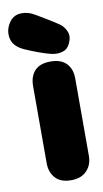

<svg xmlns="http://www.w3.org/2000/svg" viewBox="-130 -796 448 838"><g transform="rotate(-10 94.5 -377.5)"><path d="M116 0Q69 0 46 -26Q23 -52 23 -91V-433Q23 -476 46 -501Q69 -526 116 -526Q163 -526 186.5 -501Q210 -476 210 -435V-91Q210 -52 185.5 -26Q161 0 116 0ZM186 -677Q204 -664 213.5 -641Q223 -618 209 -589Q198 -565 175 -558.5Q152 -552 126 -558Q101 -564 70 -575.5Q39 -587 10 -600Q-33 -620 -41 -654.5Q-49 -689 -30 -721Q-11 -753 23 -755Q57 -757 89 -737Q111 -724 137.5 -708Q164 -692 186 -677Z"/></g></svg>

Font: Bagel Fat One
Style: Regular
Weight: 400
Designer: Kyung-won Kim
Foundry: JAMO
Version: Version 1.000; ttfautohint (v1.8.4.7-5d5b);gftools[0.9.28]